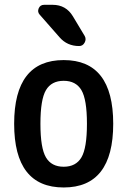

<svg xmlns="http://www.w3.org/2000/svg" viewBox="-20 -785 540 814"><path d="M325.2 -402.8Q301.8 -442.4 250 -442.4Q198.2 -442.4 174.8 -402.8Q151.4 -363.3 151.4 -260.3Q151.4 -157.2 174.8 -117.7Q198.2 -78.1 250 -78.1Q301.8 -78.1 325.2 -117.7Q348.6 -157.2 348.6 -260.3Q348.6 -363.3 325.2 -402.8ZM460 -260.3Q460 9.8 250 9.8Q40 9.8 40 -260.3Q40 -530.3 250 -530.3Q460 -530.3 460 -260.3ZM203.1 -764.6Q259.8 -764.6 289.1 -715.8L338.9 -632.8Q346.7 -619.1 338.9 -604.5Q331.1 -589.8 315.4 -589.8Q264.6 -589.8 232.4 -627L148.4 -722.7Q137.7 -734.4 144 -749.5Q150.4 -764.6 167 -764.6Z"/></svg>

Font: Rounded Mgen+ 1m medium
Style: Regular
Weight: 500
Designer: [Source Han Sans]
Ryoko NISHIZUKA  (kana & ideographs); Paul D. Hunt (Latin, Greek & Cyrillic); Wenlong ZHANG  (bopomofo
Version: Version 1.059.20150602